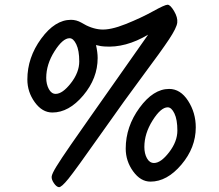

<svg xmlns="http://www.w3.org/2000/svg" viewBox="-20 -780 930 814"><path d="M697 -403Q745 -403 777.5 -352.5Q810 -302 810 -240Q810 -154 749 -82Q688 -10 618 -10Q576 -10 544.5 -53.5Q513 -97 513 -150Q513 -243 571.5 -323Q630 -403 697 -403ZM633 -89Q662 -89 697 -134.5Q732 -180 732 -226.5Q732 -273 719.5 -299Q707 -325 691 -325Q662 -325 627 -269.5Q592 -214 592 -157Q592 -129 603 -109Q614 -89 633 -89ZM364 -286Q446 -402 608 -633Q512 -576 422 -583Q411 -583 387 -589Q394 -558 394 -534Q394 -448 333 -375.5Q272 -303 202 -303Q159 -303 127.5 -346.5Q96 -390 96 -443Q96 -536 154.5 -616Q213 -696 281 -696Q304 -696 325 -684Q367 -658 407.5 -655Q448 -652 513 -678Q578 -704 628.5 -732Q679 -760 690.5 -760Q702 -760 718 -733Q734 -706 731.5 -684Q729 -662 696.5 -613Q664 -564 589 -463.5Q514 -363 407 -211Q300 -59 270 -22Q240 15 229.5 13.5Q219 12 208.5 -3.5Q198 -19 199 -31Q200 -43 219 -74Q238 -105 280.5 -166.5Q323 -228 364 -286ZM216 -382Q245 -382 280.5 -427.5Q316 -473 316 -519.5Q316 -566 303.5 -592Q291 -618 275 -618Q246 -618 211 -562.5Q176 -507 176 -450Q176 -423 187 -402.5Q198 -382 216 -382Z"/></svg>

Font: Kalam
Style: Regular
Weight: 400
Designer: Lipi Raval (Devanagari and Latin), Jonny Pinhorn (Latin)
Foundry: Indian Type Foundry
Version: Version 2.001;PS 1.0;hotconv 1.0.79;makeotf.lib2.5.61930; tt